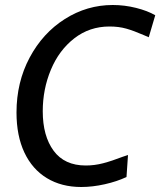

<svg xmlns="http://www.w3.org/2000/svg" viewBox="-20 -734 641 768"><path d="M46 -284Q46 -405 98.5 -503.5Q151 -602 239.5 -658Q328 -714 431 -714Q478 -714 524 -702.5Q570 -691 601 -673L575 -585L554 -594Q515 -611 485 -619.5Q455 -628 418 -628Q338 -628 277 -580.5Q216 -533 183.5 -455Q151 -377 151 -289Q151 -190 194.5 -131Q238 -72 323 -72Q358 -72 392.5 -81Q427 -90 471 -107L492 -114L486 -26Q448 -8 399 3Q350 14 305 14Q226 14 167.5 -21.5Q109 -57 77.5 -124Q46 -191 46 -284Z"/></svg>

Font: Cabin
Style: Italic
Weight: 400
Italic angle: -7°
Designer: Pablo Impallari
Foundry: Pablo Impallari. http://www.impallari.com Igino Marini. http://www.ikern.com
Version: Version 2.200